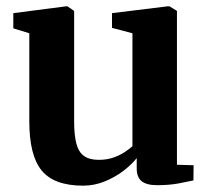

<svg xmlns="http://www.w3.org/2000/svg" viewBox="-20 -575 660 606"><path d="M475.5 9.5Q443 9.5 427.2 -3Q411.5 -15.5 411.5 -43.5V-76Q395 -55 368.5 -35Q342 -15 309.5 -2Q277 11 242.5 11Q151 11 111.8 -36.5Q72.5 -84 72.5 -192V-470L22 -485.5V-533.5L188 -555H193L214 -540.5V-192.5Q214 -148.5 221 -121.8Q228 -95 245 -82.8Q262 -70.5 291.5 -70.5Q317 -70.5 337.2 -77.5Q357.5 -84.5 372.8 -94.5Q388 -104.5 398 -113.5V-470L333.5 -487V-533.5L508.5 -555H515L538.5 -540.5V-55L591 -53.5L590.5 -5.5Q572.5 -1.5 543.2 4Q514 9.5 475.5 9.5Z"/></svg>

Font: Merriweather 48pt
Style: Bold
Weight: 700
Version: Version 2.100